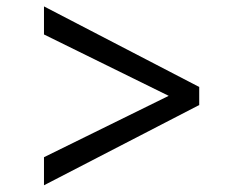

<svg xmlns="http://www.w3.org/2000/svg" viewBox="-20 -592 708 585"><path d="M114 -27.5V-113L494 -300L114 -487V-572.5L587 -327V-272Z"/></svg>

Font: Merriweather 24pt
Style: Regular
Weight: 400
Designer: Eben Sorkin
Foundry: Eben Sorkin
Version: Version 2.100